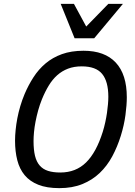

<svg xmlns="http://www.w3.org/2000/svg" viewBox="-20 -950 693 984"><path d="M284.2 14.2Q219.7 14.2 176.3 -3.2Q132.8 -20.5 106.4 -52.2Q80.1 -84 68.6 -128.9Q57.1 -173.8 57.1 -229Q57.1 -254.9 60.1 -283.9Q63 -313 68.8 -343.8Q74.7 -374.5 84 -406Q93.3 -437.5 106 -467.8Q125.5 -513.7 151.6 -554.2Q177.7 -594.7 213.6 -625Q249.5 -655.3 297.4 -672.6Q345.2 -689.9 408.2 -689.9Q516.6 -689.9 573.2 -629.4Q629.9 -568.8 629.9 -451.2Q629.9 -412.6 623 -360.8Q616.2 -309.1 599.1 -253.9Q581.5 -197.3 555.2 -148.4Q528.8 -99.6 491 -63.5Q453.1 -27.3 402.1 -6.6Q351.1 14.2 284.2 14.2ZM151.9 -227.1Q151.9 -182.1 159.4 -151.4Q167 -120.6 183.6 -101.6Q200.2 -82.5 226.3 -74.2Q252.4 -65.9 289.1 -65.9Q368.7 -65.9 421.1 -117.4Q473.6 -168.9 506.8 -274.9Q514.2 -298.8 519.5 -323.5Q524.9 -348.1 528.3 -371.6Q531.7 -395 533.4 -416Q535.2 -437 535.2 -454.1Q535.2 -532.7 503.4 -571.3Q471.7 -609.9 398.9 -609.9Q359.4 -609.9 328.6 -598.1Q297.9 -586.4 273.4 -564.7Q249 -543 230 -511.7Q210.9 -480.5 194.8 -440.9Q183.6 -413.1 175.5 -383.8Q167.5 -354.5 162.1 -326.7Q156.7 -298.8 154.3 -273.2Q151.9 -247.6 151.9 -227.1ZM358.9 -930.2 421.9 -814 535.2 -930.2H609.9L462.9 -753.9H362.3L291 -930.2Z"/></svg>

Font: Lorenzo Sans
Style: Italic
Weight: 400
Italic angle: -12°
Foundry: Intel Corporation
Version: Version 1.00; ttfautohint (v1.5)